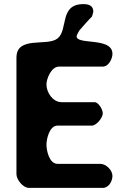

<svg xmlns="http://www.w3.org/2000/svg" viewBox="-20 -914 602 934"><path d="M386 -894C267 -894 313 -769 260 -727C209 -686 60 -742 60 -633V-67C60 -39 93 0 120 0H480C510 0 527 -34 527 -58C527 -86 497 -117 467 -117H260C219 -117 206 -183 206 -210C206 -237 220 -303 260 -303H427C449 -303 480 -341 480 -363C480 -381 459 -417 440 -417H280C236 -417 206 -465 206 -503C206 -532 230 -590 267 -590H480C509 -590 527 -629 527 -652C527 -737 345 -692 353 -740C354 -744 363 -762 367 -767C375 -777 417 -824 427 -833C428 -836 433 -850 433 -853C433 -854 434 -856 434 -857C434 -887 411 -894 386 -894Z"/></svg>

Font: Asimov Print
Style: Regular
Weight: 500
Designer: Google
Version: Version 2.000980: 2014